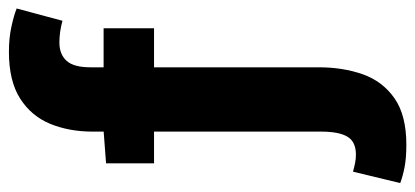

<svg xmlns="http://www.w3.org/2000/svg" viewBox="-303 -478 949 439"><g transform="rotate(-90 171.5 -258.5)"><path d="M60 196.1Q29.7 196.1 9 192.1Q-11.7 188.1 -27.6 182.1L-1.5 74.1Q9.1 77.1 18.4 78.9Q27.6 80.8 37.3 80.8Q66.9 80.8 78.5 61.3Q90.1 41.8 90.1 0.8V-521.8Q90.1 -574.6 107.7 -617.9Q125.4 -661.2 165.5 -686.9Q205.7 -712.6 272.6 -712.6Q304.1 -712.6 329.9 -706.9Q355.8 -701.3 371.6 -694.9L343.5 -590.2Q318.2 -597.2 293.7 -597.2Q266.9 -597.2 252 -580.8Q237.1 -564.4 237.1 -526.1V-3.5Q237.1 50.8 221.2 96.3Q205.2 141.7 166.4 168.9Q127.6 196.1 60 196.1ZM17.5 -380.8V-490.5L91.8 -496.1H326.4V-380.8Z"/></g></svg>

Font: Source Sans 3 VF
Style: Regular
Weight: 200
Designer: Paul D. Hunt
Foundry: Adobe
Version: Version 3.046;hotconv 1.0.118;makeotfexe 2.5.65603